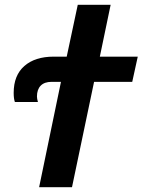

<svg xmlns="http://www.w3.org/2000/svg" viewBox="-20 -780 594 800"><path d="M234 -439H195Q165 -439 149.5 -423Q134 -407 134 -378Q134 -369 138 -355H42Q37 -369 37 -393Q37 -466 81.5 -505Q126 -544 204 -544H258L304 -760H441L396 -544H554L531 -439H372L280 0H143Z"/></svg>

Font: Noto Sans Display
Style: Bold Italic
Weight: 700
Italic angle: -12°
Designer: Monotype Design team
Foundry: Monotype Imaging Inc.
Version: Version 1.000